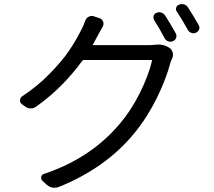

<svg xmlns="http://www.w3.org/2000/svg" viewBox="-20 -851 1040 932"><path d="M431.6 -635.7Q428.7 -631.8 433.6 -631.8H700.2Q716.8 -631.8 731.4 -633.8Q740.2 -634.8 748 -634.8Q775.4 -634.8 794.9 -623L801.8 -619.1Q813.5 -611.3 817.9 -597.2Q822.3 -583 816.4 -569.3Q810.5 -557.6 807.6 -547.9Q786.1 -465.8 740.2 -373Q694.3 -280.3 630.9 -203.1Q494.1 -36.1 265.6 56.6Q253.9 60.5 243.2 60.5Q224.6 60.5 207 45.9L185.5 26.4Q177.7 18.6 180.2 7.3Q182.6 -3.9 193.4 -6.8Q418.9 -82 559.6 -248Q615.2 -312.5 658.2 -398.4Q701.2 -484.4 717.8 -555.7Q718.8 -559.6 714.8 -559.6H386.7Q381.8 -559.6 379.9 -556.6Q283.2 -423.8 156.2 -334Q143.6 -324.2 127.9 -324.7Q112.3 -325.2 100.6 -335L86.9 -344.7Q77.1 -351.6 77.1 -363.3Q77.1 -376 87.9 -383.8Q160.2 -430.7 221.2 -493.2Q282.2 -555.7 315.4 -605Q348.6 -654.3 373 -703.1Q383.8 -721.7 393.6 -750Q398.4 -763.7 411.1 -770Q423.8 -776.4 436.5 -771.5L462.9 -762.7Q475.6 -758.8 480.5 -746.1Q485.4 -733.4 478.5 -721.7Q472.7 -710.9 462.9 -693.8Q453.1 -676.8 452.1 -673.8Q445.3 -660.2 431.6 -635.7ZM728.5 -752.9Q724.6 -759.8 724.6 -766.6Q724.6 -769.5 725.6 -773.4Q728.5 -784.2 738.3 -788.1Q750 -793.9 762.2 -790Q774.4 -786.1 781.2 -776.4Q808.6 -733.4 833 -689.5Q838.9 -678.7 835 -667.5Q831.1 -656.2 820.3 -651.4Q813.5 -648.4 807.6 -648.4Q802.7 -648.4 796.9 -650.4Q785.2 -654.3 779.3 -665Q752.9 -715.8 728.5 -752.9ZM838.9 -793.9Q834 -799.8 834 -806.6Q834 -809.6 835 -813.5Q837.9 -824.2 848.6 -828.1Q855.5 -831.1 862.3 -831.1Q867.2 -831.1 872.1 -830.1Q884.8 -826.2 891.6 -816.4Q921.9 -769.5 944.3 -729.5Q948.2 -723.6 948.2 -716.8Q948.2 -712.9 946.3 -708Q942.4 -697.3 931.6 -692.4Q924.8 -689.5 918.9 -689.5Q914.1 -689.5 909.2 -691.4Q897.5 -695.3 891.6 -706.1Q864.3 -755.9 838.9 -793.9Z"/></svg>

Font: Gen Jyuu GothicL Regular
Style: Regular
Weight: 400
Designer: [Source Han Sans]
Ryoko NISHIZUKA  (kana & ideographs); Paul D. Hunt (Latin, Greek & Cyrillic); Wenlong ZHANG  (bopomofo
Version: Version 1.002.20150607